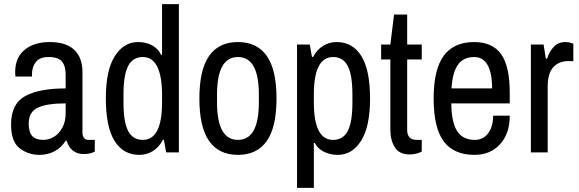

<svg xmlns="http://www.w3.org/2000/svg" viewBox="-20 -743 2821 936"><path d="M382 -391V-96Q382 -79 390 -70Q398 -61 410 -61H442V-4Q420 8 388 8Q356 8 334.5 -9.5Q313 -27 305 -57H300Q280 -24 246.5 -6Q213 12 172 12Q118 12 76 -20Q34 -52 34 -136Q34 -237 102.5 -274.5Q171 -312 300 -312V-380Q300 -421 282 -443Q264 -465 217 -465Q174 -465 155 -441Q136 -417 136 -382V-370H55Q54 -376 54 -392Q54 -462 100 -500Q146 -538 223 -538Q302 -538 342 -500Q382 -462 382 -391ZM120 -141Q120 -98 137.5 -79.5Q155 -61 191 -61Q218 -61 243 -76Q268 -91 284 -120.5Q300 -150 300 -191V-239Q210 -239 165 -218.5Q120 -198 120 -141Z M790 0 779 -61H774Q755 -25 725 -6.5Q695 12 659 12Q581 12 538.5 -56Q496 -124 496 -264Q496 -400 539.5 -469Q583 -538 653 -538Q692 -538 722 -521.5Q752 -505 765 -476H770V-723H852V0ZM582 -282V-244Q582 -147 605 -104Q628 -61 676 -61Q770 -61 770 -244V-278Q770 -465 676 -465Q628 -465 605 -422Q582 -379 582 -282Z M1328 -263Q1328 -123 1280.5 -55.5Q1233 12 1140 12Q1047 12 999.5 -55.5Q952 -123 952 -263Q952 -403 999.5 -470.5Q1047 -538 1140 -538Q1233 -538 1280.5 -470.5Q1328 -403 1328 -263ZM1038 -282V-244Q1038 -61 1140 -61Q1242 -61 1242 -244V-282Q1242 -465 1140 -465Q1038 -465 1038 -282Z M1784 -262Q1784 -126 1740.5 -57Q1697 12 1627 12Q1589 12 1558.5 -3.5Q1528 -19 1515 -46H1510V173H1428V-526H1490L1501 -465H1506Q1525 -501 1555 -519.5Q1585 -538 1621 -538Q1699 -538 1741.5 -470Q1784 -402 1784 -262ZM1510 -282V-244Q1510 -61 1604 -61Q1652 -61 1675 -104Q1698 -147 1698 -244V-282Q1698 -379 1675 -422Q1652 -465 1604 -465Q1510 -465 1510 -282Z M2036 -526V-453H1965V-109Q1965 -61 2012 -61H2036V-4Q2025 2 2008.5 6Q1992 10 1977 10Q1927 10 1905 -24.5Q1883 -59 1883 -111V-453H1838V-526H1883L1901 -672H1965V-526Z M2465 -291V-239H2180Q2181 -147 2208.5 -104Q2236 -61 2295 -61Q2335 -61 2359.5 -93Q2384 -125 2384 -179H2465Q2465 -91 2417.5 -39.5Q2370 12 2293 12Q2193 12 2143.5 -53.5Q2094 -119 2094 -263Q2094 -404 2143 -471Q2192 -538 2292 -538Q2380 -538 2422.5 -479.5Q2465 -421 2465 -291ZM2181 -312H2379Q2379 -387 2357 -426Q2335 -465 2292 -465Q2239 -465 2212.5 -427.5Q2186 -390 2181 -312Z M2775 -530V-445H2748Q2705 -445 2677.5 -415.5Q2650 -386 2650 -321V0H2568V-526H2630L2641 -457H2647Q2658 -492 2680 -515Q2702 -538 2736 -538Q2750 -538 2761 -534.5Q2772 -531 2775 -530Z"/></svg>

Font: Archivo Narrow
Style: Regular
Weight: 400
Designer: Hector Gatti
Foundry: Omnibus-Type
Version: Version 1.003